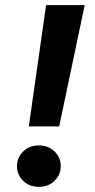

<svg xmlns="http://www.w3.org/2000/svg" viewBox="-20 -720 369 746"><path d="M92 -229 159 -700H309L210 -229ZM131 6Q94 6 70 -17.5Q46 -41 46 -75Q46 -108 70 -131.5Q94 -155 131 -155Q168 -155 192 -131.5Q216 -108 216 -75Q216 -41 192 -17.5Q168 6 131 6Z"/></svg>

Font: DM Sans 11pt ExtraBold
Style: Italic
Weight: 800
Italic angle: -10°
Version: Version 4.004;gftools[0.9.30]